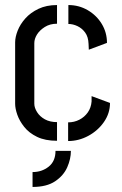

<svg xmlns="http://www.w3.org/2000/svg" viewBox="-20 -558 482 761"><path d="M109 183V124Q146 124 173 102.5Q200 81 200 40H261Q261 72 246.5 105Q232 138 198.5 160.5Q165 183 109 183ZM206 0Q159 0 127 -15.5Q95 -31 76 -55Q57 -79 48.5 -103.5Q40 -128 40 -147V-390Q40 -411 50 -436.5Q60 -462 80.5 -485Q101 -508 132.5 -523Q164 -538 206 -538V-464Q178 -464 157.5 -451Q137 -438 126.5 -421Q116 -404 116 -387V-147Q116 -131 127 -113.5Q138 -96 158 -85Q178 -74 206 -74ZM250 1V-73Q274 -73 294.5 -83.5Q315 -94 328 -112.5Q341 -131 343 -156V-177L416 -150Q416 -109 392 -74.5Q368 -40 330 -19.5Q292 1 250 1ZM332 -361 331 -384Q330 -412 317.5 -429Q305 -446 287 -454.5Q269 -463 251 -463V-538Q293 -538 328 -517.5Q363 -497 383.5 -463Q404 -429 404 -388Z"/></svg>

Font: Stick No Bills ExtraLight
Style: Regular
Weight: 400
Version: Version 2.000